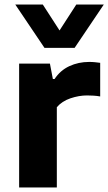

<svg xmlns="http://www.w3.org/2000/svg" viewBox="-20 -828 478 848"><path d="M64.5 0V-547H200.5L213.5 -479H221Q246 -517 286.2 -535.8Q326.5 -554.5 374 -554.5Q387.5 -554.5 399.8 -553.2Q412 -552 422.5 -550.5V-402Q409 -404.5 393.8 -405.5Q378.5 -406.5 364.5 -406.5Q329 -406.5 291.2 -393.8Q253.5 -381 231 -354.5V0ZM176.5 -616.5 47.5 -808H169L243 -693.5L317 -808H438.5L309.5 -616.5Z"/></svg>

Font: Encode Sans SemiExpanded SemiExpanded
Style: Bold
Weight: 700
Width: 6
Designer: Multiple Designers
Foundry: Impallari Type
Version: Version 3.000; ttfautohint (v1.8.3) -l 8 -r 50 -G 200 -x 14 